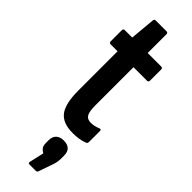

<svg xmlns="http://www.w3.org/2000/svg" viewBox="-293 -623 870 870"><g transform="rotate(45 142.5 -188.0)"><path d="M186 6Q122 6 95 -29.5Q68 -65 68 -148V-400H24Q14 -400 14 -411V-481Q14 -491 24 -491H71L82 -612Q83 -621 91 -621H161Q170 -621 170 -611V-491H257Q266 -491 266 -481V-411Q266 -400 257 -400H170V-154Q170 -117 179 -101Q188 -85 211 -85Q223 -85 234 -87.5Q245 -90 257 -95Q267 -99 267 -88V-18Q267 -8 259 -6Q245 0 226 3Q207 6 186 6ZM148 245Q140 245 141 236L157 165Q147 160 139.5 151Q132 142 132 122V106Q132 82 145.5 70Q159 58 181 58Q206 58 218.5 70Q231 82 231 106V123Q231 136 229 147Q227 158 222 172L199 238Q196 245 190 245Z"/></g></svg>

Font: Sofia Sans Extra Condensed
Style: Bold
Weight: 700
Designer: Botio Nikoltchev, Ani Petrova
Foundry: lettersoup
Version: Version 4.101